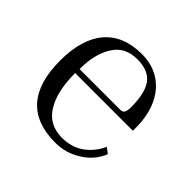

<svg xmlns="http://www.w3.org/2000/svg" viewBox="-119 -548 678 678"><g transform="rotate(45 220.5 -209.0)"><path d="M231 -428.2Q304.7 -428.2 351.1 -377Q396 -325.2 398.9 -238.8V-213.9H110.8Q110.8 -121.6 143.1 -70.8Q173.8 -20.5 236.8 -19Q288.6 -19 323.2 -44.9Q356.4 -69.3 374 -108.9L395 -92.8Q375.5 -44.9 331.1 -18.1Q287.6 9.8 234.9 9.8Q42 9.8 42 -208Q42 -314.5 89.8 -371.1Q138.2 -428.2 231 -428.2ZM231.9 -403.8Q170.4 -403.8 142.1 -357.9Q111.8 -311.5 111.8 -234.9H315.9Q326.7 -234.9 331.1 -242.2Q335.9 -250.5 335.9 -268.1Q335.9 -338.4 312 -371.1Q288.1 -403.8 231.9 -403.8Z"/></g></svg>

Font: Unna Light
Style: Regular
Weight: 300
Designer: Jorge de Buen Unna
Foundry: Omnibus-Type
Version: Version 2.007;PS 002.007;hotconv 1.0.88;makeotf.lib2.5.64775